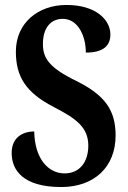

<svg xmlns="http://www.w3.org/2000/svg" viewBox="-20 -744 514 774"><path d="M227 10C358 10 446 -69 446 -198C446 -300 403 -360 289 -417C178 -471 153 -509 153 -567C153 -631 184 -668 233 -668C294 -668 326 -600 326 -532C397 -532 425 -560 425 -605C425 -663 368 -724 248 -724C133 -724 44 -651 44 -536C44 -435 84 -371 196 -313C285 -267 336 -232 336 -157C336 -92 302 -45 240 -45C176 -45 120 -102 118 -214C70 -214 27 -189 27 -127C27 -59 72 10 227 10Z"/></svg>

Font: Noto Serif Bengali ExtraCondensed
Style: Regular
Weight: 400
Width: 2
Designer: Juan Bruce, Universal Thirst, Indian Type Foundry and the Monotype Design Team.
Foundry: Monotype Imaging Inc.
Version: Version 2.003